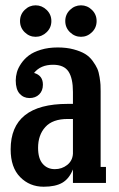

<svg xmlns="http://www.w3.org/2000/svg" viewBox="-20 -687 446 721"><path d="M155 -565.9Q137.2 -548.8 113.8 -548.8Q90.3 -548.8 72.8 -565.9Q55.2 -583 55.2 -607.9Q55.2 -632.8 72.8 -649.9Q90.3 -667 113.8 -667Q137.2 -667 155 -649.9Q172.9 -632.8 172.9 -607.9Q172.9 -583 155 -565.9ZM325.2 -565.9Q307.6 -548.8 284.2 -548.8Q260.7 -548.8 242.9 -565.9Q225.1 -583 225.1 -607.9Q225.1 -632.8 242.9 -649.9Q260.7 -667 284.2 -667Q307.6 -667 325.2 -649.9Q342.8 -632.8 342.8 -607.9Q342.8 -583 325.2 -565.9ZM357.9 -344.2V-60.1H377.9V0H253.9V-50.8Q239.7 -15.6 213.9 -0.7Q188 14.2 144 14.2Q91.3 14.2 55.7 -22Q20 -58.1 20 -126Q20 -296.9 233.9 -296.9H253.9V-341.8Q253.9 -393.1 237.1 -418.5Q220.2 -443.8 179.2 -443.8Q132.3 -443.8 107.9 -413.1Q141.1 -403.8 141.1 -369.1Q141.1 -346.2 127.2 -332.5Q113.3 -318.8 90.8 -318.8Q68.4 -318.8 53.7 -335.2Q39.1 -351.6 39.1 -384.8Q39.1 -399.9 43.5 -415.8Q47.9 -431.6 59.6 -448.7Q71.3 -465.8 88.4 -478.8Q105.5 -491.7 133.5 -500.2Q161.6 -508.8 196.8 -508.8Q230 -508.8 256.3 -501.7Q282.7 -494.6 299.3 -484.6Q315.9 -474.6 327.9 -458.3Q339.8 -441.9 345.5 -429Q351.1 -416 354 -397Q356.9 -377.9 357.4 -368.4Q357.9 -358.9 357.9 -344.2ZM186 -51.8Q212.4 -51.8 232.4 -67.6Q252.4 -83.5 253.9 -109.9V-240.2H233.9Q177.7 -240.2 150.4 -210.2Q123 -180.2 123 -131.8Q123 -91.8 140.4 -71.8Q157.7 -51.8 186 -51.8Z"/></svg>

Font: Margherita Bold
Style: Regular
Weight: 700
Designer: James Puckett
Foundry: Dunwich Type Founders
Version: Version 1.008;hotconv 1.0.109;makeotfexe 2.5.65596